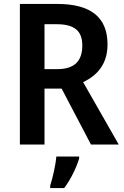

<svg xmlns="http://www.w3.org/2000/svg" viewBox="-20 -734 628 975"><path d="M270 -714H81V0H206V-284H293L442 0H583L402 -317C475 -351 526 -410 526 -508C526 -645 443 -714 270 -714ZM268 -611C357 -611 398 -578 398 -503C398 -421 355 -383 271 -383H206V-611ZM382 71V61H266C263 102 247 172 235 208V221H306C340 176 368 117 382 71Z"/></svg>

Font: Noto Sans Thai Looped SemiCondensed SemiBold
Style: Regular
Weight: 600
Width: 4
Designer: Sasikarn Vongin, Ben Mitchell
Foundry: The Fontpad Ltd
Version: Version 1.001